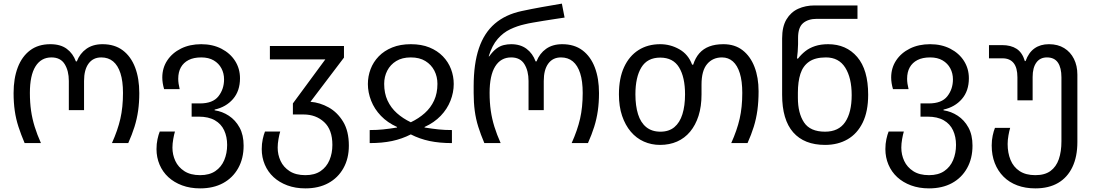

<svg xmlns="http://www.w3.org/2000/svg" viewBox="-20 -790 6043 1060"><path d="M116 0Q96 -47 82 -90Q68 -133 61.5 -178.5Q55 -224 55 -276Q55 -357 78 -417.5Q101 -478 146 -512Q191 -546 258 -546Q314 -546 348.5 -520.5Q383 -495 399 -451H404Q421 -495 457 -520.5Q493 -546 546 -546Q613 -546 658 -512Q703 -478 726 -417.5Q749 -357 749 -276Q749 -224 742.5 -178.5Q736 -133 722.5 -90Q709 -47 688 0H598Q630 -71 644.5 -134.5Q659 -198 659 -277Q659 -342 645 -385.5Q631 -429 604.5 -451Q578 -473 539 -473Q494 -473 469 -439Q444 -405 444 -343V-182H360V-343Q360 -399 337 -436Q314 -473 264 -473Q207 -473 176 -423.5Q145 -374 145 -277Q145 -224 151.5 -179Q158 -134 171.5 -90.5Q185 -47 206 0Z M1085 250Q1030 250 985.5 233.5Q941 217 909.5 188Q878 159 861 119Q844 79 844 33Q844 4 849.5 -21.5Q855 -47 862 -64H946Q941 -48 936.5 -22.5Q932 3 932 25Q932 64 948 98.5Q964 133 998 155Q1032 177 1085 177Q1136 177 1169 154.5Q1202 132 1218 94Q1234 56 1234 10Q1234 -35 1217.5 -70.5Q1201 -106 1166 -126Q1131 -146 1077 -146H1038V-219H1084Q1155 -219 1186 -258.5Q1217 -298 1217 -352Q1217 -385 1202.5 -412.5Q1188 -440 1160 -456.5Q1132 -473 1091 -473Q1049 -473 1021 -458.5Q993 -444 978.5 -418Q964 -392 964 -355Q964 -342 966 -328Q968 -314 972 -298H886Q881 -315 878.5 -331Q876 -347 876 -362Q876 -415 903.5 -456.5Q931 -498 979.5 -522Q1028 -546 1091 -546Q1154 -546 1202.5 -521Q1251 -496 1278 -453.5Q1305 -411 1305 -358Q1305 -288 1266.5 -243.5Q1228 -199 1165 -185V-181Q1207 -175 1243.5 -151Q1280 -127 1302.5 -86Q1325 -45 1325 14Q1325 85 1295 138.5Q1265 192 1211.5 221Q1158 250 1085 250Z M1666 250Q1611 250 1566.5 233.5Q1522 217 1490.5 188Q1459 159 1442 119Q1425 79 1425 33Q1425 4 1430.5 -21.5Q1436 -47 1443 -64H1527Q1522 -48 1517.5 -22.5Q1513 3 1513 25Q1513 64 1529 98.5Q1545 133 1579 155Q1613 177 1666 177Q1717 177 1750 154.5Q1783 132 1799 94Q1815 56 1815 10Q1815 -74 1769.5 -116Q1724 -158 1656 -158H1597V-219L1776 -462H1470V-536H1879V-472L1694 -228Q1746 -224 1794.5 -197Q1843 -170 1874.5 -118Q1906 -66 1906 14Q1906 85 1876 138.5Q1846 192 1792.5 221Q1739 250 1666 250Z M2021 0V-72Q2061 -72 2095 -75.5Q2129 -79 2172 -86V-89Q2119 -113 2083 -150.5Q2047 -188 2029 -234Q2011 -280 2011 -326Q2011 -369 2026 -408.5Q2041 -448 2071 -479Q2101 -510 2145.5 -528Q2190 -546 2248 -546Q2307 -546 2351 -528Q2395 -510 2425 -479Q2455 -448 2470 -408.5Q2485 -369 2485 -326Q2485 -280 2467 -234Q2449 -188 2413 -150.5Q2377 -113 2324 -89V-86Q2368 -79 2401.5 -75.5Q2435 -72 2475 -72V0Q2406 0 2351.5 -11.5Q2297 -23 2248 -48Q2199 -23 2144.5 -11.5Q2090 0 2021 0ZM2248 -115Q2292 -136 2325 -165.5Q2358 -195 2376.5 -235Q2395 -275 2395 -327Q2395 -367 2378 -400Q2361 -433 2328.5 -453Q2296 -473 2248 -473Q2200 -473 2167.5 -453Q2135 -433 2118 -400Q2101 -367 2101 -327Q2101 -275 2119.5 -235Q2138 -195 2171 -165.5Q2204 -136 2248 -115Z M2654 0Q2634 -47 2620.5 -90Q2607 -133 2601 -178.5Q2595 -224 2595 -276V-314Q2595 -438 2624 -523.5Q2653 -609 2712 -659.5Q2771 -710 2860 -729Q2916 -741 2972 -751Q3028 -761 3082 -770L3097 -693Q3071 -689 3040.5 -684.5Q3010 -680 2980 -675Q2950 -670 2923.5 -665.5Q2897 -661 2877 -656Q2836 -647 2797 -628.5Q2758 -610 2727.5 -575Q2697 -540 2678 -479H2681Q2701 -507 2720.5 -521.5Q2740 -536 2760.5 -541Q2781 -546 2802 -546Q2853 -546 2887 -520.5Q2921 -495 2937 -451H2942Q2959 -495 2995 -520.5Q3031 -546 3084 -546Q3151 -546 3196 -512Q3241 -478 3264 -417.5Q3287 -357 3287 -276Q3287 -224 3280.5 -178.5Q3274 -133 3260.5 -90Q3247 -47 3226 0H3136Q3168 -71 3182.5 -134.5Q3197 -198 3197 -277Q3197 -342 3183 -385.5Q3169 -429 3142.5 -451Q3116 -473 3077 -473Q3032 -473 3007 -439Q2982 -405 2982 -343V-182H2898V-343Q2898 -399 2875 -436Q2852 -473 2802 -473Q2745 -473 2714 -423.5Q2683 -374 2683 -277Q2683 -224 2689.5 -179Q2696 -134 2709.5 -90.5Q2723 -47 2744 0Z M3624 10Q3576 10 3534.5 -8.5Q3493 -27 3462.5 -63Q3432 -99 3414.5 -150.5Q3397 -202 3397 -269Q3397 -358 3425.5 -419.5Q3454 -481 3505 -513.5Q3556 -546 3625 -546Q3681 -546 3730.5 -518Q3780 -490 3801 -433H3807Q3819 -471 3841 -496Q3863 -521 3896 -533.5Q3929 -546 3974 -546Q4037 -546 4080 -512.5Q4123 -479 4145.5 -420.5Q4168 -362 4168 -286Q4168 -229 4161.5 -181.5Q4155 -134 4141.5 -90.5Q4128 -47 4107 0H4017Q4049 -71 4063.5 -134.5Q4078 -198 4078 -277Q4078 -342 4064.5 -385.5Q4051 -429 4026 -451Q4001 -473 3966 -473Q3915 -473 3884 -436.5Q3853 -400 3853 -323V-269Q3853 -202 3836.5 -150.5Q3820 -99 3790 -63Q3760 -27 3718 -8.5Q3676 10 3624 10ZM3626 -63Q3673 -63 3703 -88Q3733 -113 3747.5 -159.5Q3762 -206 3762 -269Q3762 -364 3729 -418Q3696 -472 3625 -472Q3554 -472 3521 -418Q3488 -364 3488 -269Q3488 -206 3502.5 -159.5Q3517 -113 3548 -88Q3579 -63 3626 -63Z M4535 10Q4420 10 4359 -59.5Q4298 -129 4298 -267V-578Q4298 -643 4322 -683Q4346 -723 4386.5 -741.5Q4427 -760 4478 -760H4714V-686H4490Q4442 -686 4414 -662.5Q4386 -639 4386 -581V-546Q4386 -531 4384 -505.5Q4382 -480 4380 -467H4386Q4403 -489 4425.5 -507Q4448 -525 4479.5 -535.5Q4511 -546 4552 -546Q4652 -546 4712.5 -475.5Q4773 -405 4773 -267Q4773 -175 4743 -113.5Q4713 -52 4659.5 -21Q4606 10 4535 10ZM4535 -63Q4610 -63 4646 -116Q4682 -169 4682 -265Q4682 -360 4646.5 -416.5Q4611 -473 4540 -473Q4481 -473 4447 -449.5Q4413 -426 4399 -382.5Q4385 -339 4385 -278V-250Q4385 -165 4419 -114Q4453 -63 4535 -63Z M5109 250Q5054 250 5009.5 233.5Q4965 217 4933.5 188Q4902 159 4885 119Q4868 79 4868 33Q4868 4 4873.5 -21.5Q4879 -47 4886 -64H4970Q4965 -48 4960.5 -22.5Q4956 3 4956 25Q4956 64 4972 98.5Q4988 133 5022 155Q5056 177 5109 177Q5160 177 5193 154.5Q5226 132 5242 94Q5258 56 5258 10Q5258 -35 5241.5 -70.5Q5225 -106 5190 -126Q5155 -146 5101 -146H5062V-219H5108Q5179 -219 5210 -258.5Q5241 -298 5241 -352Q5241 -385 5226.5 -412.5Q5212 -440 5184 -456.5Q5156 -473 5115 -473Q5073 -473 5045 -458.5Q5017 -444 5002.5 -418Q4988 -392 4988 -355Q4988 -342 4990 -328Q4992 -314 4996 -298H4910Q4905 -315 4902.5 -331Q4900 -347 4900 -362Q4900 -415 4927.5 -456.5Q4955 -498 5003.5 -522Q5052 -546 5115 -546Q5178 -546 5226.5 -521Q5275 -496 5302 -453.5Q5329 -411 5329 -358Q5329 -288 5290.5 -243.5Q5252 -199 5189 -185V-181Q5231 -175 5267.5 -151Q5304 -127 5326.5 -86Q5349 -45 5349 14Q5349 85 5319 138.5Q5289 192 5235.5 221Q5182 250 5109 250Z M5696 250Q5641 250 5596.5 233.5Q5552 217 5520.5 185.5Q5489 154 5472 110.5Q5455 67 5455 13Q5455 -16 5460.5 -41.5Q5466 -67 5473 -84H5557Q5552 -68 5547.5 -42.5Q5543 -17 5543 5Q5543 54 5559 93Q5575 132 5609 154.5Q5643 177 5696 177Q5748 177 5779.5 154Q5811 131 5825.5 89Q5840 47 5840 -10V-363Q5840 -416 5820.5 -444.5Q5801 -473 5760 -473Q5722 -473 5701.5 -444.5Q5681 -416 5681 -365V-236H5597V-363Q5597 -416 5576 -442Q5555 -468 5515 -468H5440V-541H5512Q5561 -541 5592.5 -520.5Q5624 -500 5638 -453H5642Q5659 -500 5691.5 -523Q5724 -546 5771 -546Q5820 -546 5855 -524.5Q5890 -503 5909 -465Q5928 -427 5928 -378V-6Q5928 75 5900.5 132.5Q5873 190 5821.5 220Q5770 250 5696 250Z"/></svg>

Font: Noto Sans Georgian
Style: Regular
Weight: 400
Designer: Monotype Design Team, Akaki Razmadze
Foundry: Google LLC
Version: Version 2.002